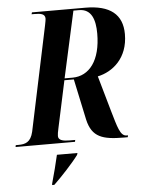

<svg xmlns="http://www.w3.org/2000/svg" viewBox="-93 -763 786 1033"><g transform="rotate(-5 300.0 -246.5)"><path d="M-32 0H289L291 -10H261C225 -10 200 -16 200 -39C200 -48 202 -61 207 -83L261 -335H312L359 -114C381 -17 439 0 554 0H574L576 -10H568C534 -10 522 -62 497 -147L442 -340C523 -357 607 -424 607 -554C607 -661 540 -714 407 -714H119L116 -704H131C166 -704 189 -700 189 -674C189 -669 187 -658 183 -638L64 -74C51 -18 21 -10 -15 -10H-30ZM305 -345H263L342 -704H372C440 -704 459 -644 459 -570C459 -425 397 -345 305 -345ZM147 213 146 221H158C198 183 265 111 294 71L297 61H186C175 110 162 159 147 213Z"/></g></svg>

Font: Noto Serif Display Condensed
Style: Bold Italic
Weight: 700
Width: 3
Italic angle: -12°
Designer: Monotype Design Team
Foundry: Monotype Imaging Inc.
Version: Version 2.009